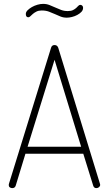

<svg xmlns="http://www.w3.org/2000/svg" viewBox="-20 -969 561 989"><path d="M43 0Q36 0 30.5 -4Q25 -8 25 -16Q25 -20 26 -22L243 -723Q247 -737 261 -737Q275 -737 280 -723L495 -22Q495 -20 495.5 -19.5Q496 -19 496 -17Q496 -10 490 -5Q484 0 476 0Q464 0 460 -13L409 -177H111L61 -13Q57 0 43 0ZM398 -213 261 -661 122 -213ZM329 -912Q346 -912 356 -917Q366 -922 372.5 -928Q379 -934 383.5 -939Q388 -944 394 -944Q399 -944 403.5 -940Q408 -936 408 -929Q408 -917 399.5 -908Q391 -899 378 -892Q365 -885 350.5 -881.5Q336 -878 324 -878Q306 -878 291.5 -884Q277 -890 262.5 -896.5Q248 -903 232 -909Q216 -915 195 -915Q179 -915 168 -909.5Q157 -904 149.5 -897.5Q142 -891 136.5 -885.5Q131 -880 126 -880Q113 -880 113 -897Q113 -907 122 -916Q131 -925 144 -932.5Q157 -940 172.5 -944.5Q188 -949 202 -949Q220 -949 235 -943Q250 -937 264.5 -930.5Q279 -924 294.5 -918Q310 -912 329 -912Z"/></svg>

Font: AkaAcidDosis
Style: ExtraLight
Weight: 250
Designer: Edgar Tolentino, Pablo Impallari, Igino Marini, Aka-Acid
Foundry: Edgar Tolentino, Pablo Impallari, Igino Marini, Aka-Acid
Version: Version 1.007